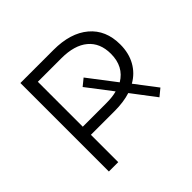

<svg xmlns="http://www.w3.org/2000/svg" viewBox="-157 -816 988 988"><g transform="rotate(-45 336.5 -322.0)"><path d="M512 -236 602 -118 563 -86 465 -215Q415 -199 350 -199H177V0H109V-644H350Q473 -644 543 -585Q613 -526 613 -421Q613 -358 586.5 -310.5Q560 -263 512 -236ZM425 -267 321 -403 359 -434 473 -285Q545 -328 545 -421Q545 -500 494 -542.5Q443 -585 348 -585H177V-258H348Q394 -258 425 -267Z"/></g></svg>

Font: Montserrat Ace
Style: Regular
Weight: 400
Designer: Julieta Ulanovsky
Foundry: Julieta Ulanovsky
Version: Version 1